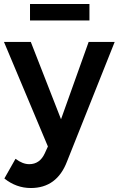

<svg xmlns="http://www.w3.org/2000/svg" viewBox="-27 -746 597 966"><path d="M124 -726H423V-643H124ZM310 67Q259 200 128 200Q55 200 -5 152L51 53Q87 80 120 80Q173 80 198 26L214 -9L-7 -535H128L280 -146L419 -535H550Z"/></svg>

Font: Montserrat arm Medium
Style: Regular
Weight: 500
Designer: Julieta Ulanovsky
Foundry: Julieta Ulanovsky
Version: Version 6.000;PS 006.000;hotconv 1.0.88;makeotf.lib2.5.64775